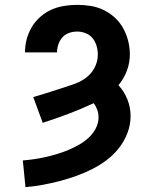

<svg xmlns="http://www.w3.org/2000/svg" viewBox="-20 -763 640 791"><path d="M85 8 74 -102Q98 -104 122 -107.5Q146 -111 170 -116.5Q194 -122 217 -129Q240 -136 262.5 -145.5Q285 -155 306 -167Q327 -179 345 -195.5Q363 -212 374.5 -234Q386 -256 386 -280Q386 -296 380.5 -311Q375 -326 366 -338Q315 -314 262 -294Q209 -274 156 -257L117 -363Q144 -371 171.5 -379.5Q199 -388 226 -397Q253 -406 280.5 -415Q308 -424 331.5 -440.5Q355 -457 369 -483Q383 -509 383 -538Q383 -556 378 -573.5Q373 -591 362 -605Q351 -619 333.5 -626Q316 -633 298 -633Q281 -633 265 -627.5Q249 -622 237.5 -609.5Q226 -597 220.5 -580.5Q215 -564 215 -547Q215 -547 215 -547Q215 -547 215 -547H83Q83 -547 83 -547Q83 -547 83 -547Q83 -575 90 -601.5Q97 -628 111 -651.5Q125 -675 146 -693.5Q167 -712 191.5 -723Q216 -734 243.5 -738.5Q271 -743 298 -743Q326 -743 354 -738.5Q382 -734 407.5 -721.5Q433 -709 453.5 -690Q474 -671 487.5 -646.5Q501 -622 508 -594.5Q515 -567 515 -539Q515 -504 502.5 -471Q490 -438 468 -412Q492 -386 505 -353Q518 -320 518 -285Q518 -249 505 -215Q492 -181 470 -153Q448 -125 419.5 -103.5Q391 -82 359 -66Q327 -50 293.5 -38Q260 -26 225.5 -17Q191 -8 156 -1.5Q121 5 85 8Z"/></svg>

Font: Iosevka Slab XBdEx
Style: Regular
Weight: 800
Width: 7
Monospace: yes
Designer: Belleve Invis
Foundry: Belleve Invis
Version: Version 11.1.0; ttfautohint (v1.8.3)